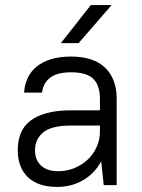

<svg xmlns="http://www.w3.org/2000/svg" viewBox="-20 -730 560 757"><path d="M205 7Q130 7 90 -31.5Q50 -70 50 -138Q50 -174 61.5 -203.5Q73 -233 98.5 -253Q124 -273 164 -284Q204 -295 260 -295H374V-340Q374 -394 347.5 -419.5Q321 -445 260 -445Q205 -445 177.5 -423.5Q150 -402 146 -365H75Q77 -396 89 -422Q101 -448 124 -467Q147 -486 181 -496.5Q215 -507 260 -507Q349 -507 394.5 -463Q440 -419 440 -340V0H389L379 -94Q353 -46 307.5 -19.5Q262 7 205 7ZM210 -55Q244 -55 274 -67.5Q304 -80 326.5 -101.5Q349 -123 361.5 -151.5Q374 -180 374 -212V-235H260Q183 -235 150.5 -208Q118 -181 118 -138Q118 -100 141.5 -77.5Q165 -55 210 -55ZM338 -710H420L290 -560H220Z"/></svg>

Font: Retni Sans
Style: Regular
Weight: 400
Designer: Vitaly Kuzmin
Foundry: ParaType Ltd.
Version: Version 1.00;March 2, 2019;FontCreator 11.5.0.2425 64-bit; t